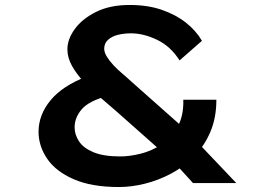

<svg xmlns="http://www.w3.org/2000/svg" viewBox="-20 -736 1075 772"><path d="M756 0 684 -79 638 -120 445 -291Q415 -317 381 -346Q347 -375 317.5 -406.5Q288 -438 269.5 -471Q251 -504 251 -538Q251 -578 280.5 -619Q310 -660 366 -688Q422 -716 501 -716Q574 -716 630.5 -696.5Q687 -677 727.5 -645Q768 -613 792 -572L702 -493Q666 -550 611.5 -576Q557 -602 507 -602Q479 -602 454.5 -596Q430 -590 414.5 -576Q399 -562 399 -540Q399 -525 410 -507.5Q421 -490 437 -473Q453 -456 472 -440Q491 -424 507 -409L745 -198L778 -160L930 0ZM458 16Q348 16 276 -15.5Q204 -47 169.5 -98Q135 -149 135 -206Q135 -274 183 -332.5Q231 -391 330 -429L412 -350Q337 -330 308.5 -296.5Q280 -263 280 -224Q280 -195 297.5 -168Q315 -141 355.5 -124Q396 -107 464 -107Q501 -107 545.5 -118Q590 -129 629 -155Q668 -181 693.5 -225.5Q719 -270 717 -335H850Q850 -262 825.5 -205Q801 -148 760 -106.5Q719 -65 668 -38Q617 -11 563 2.5Q509 16 458 16Z"/></svg>

Font: Lexend Zetta Medium
Style: Regular
Weight: 500
Designer: Bonnie Shaver-Troup, Thomas Jockin
Foundry: Lexend
Version: Version 1.007